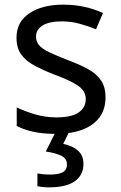

<svg xmlns="http://www.w3.org/2000/svg" viewBox="-20 -566 519 826"><path d="M434 -148Q434 -96 408 -61Q382 -26 334 -8Q286 10 220 10Q164 10 123.5 1Q83 -8 52 -24V-104Q84 -88 129.5 -74.5Q175 -61 222 -61Q289 -61 319 -82.5Q349 -104 349 -140Q349 -160 338 -176Q327 -192 298.5 -208Q270 -224 217 -244Q165 -264 128 -284Q91 -304 71 -332Q51 -360 51 -404Q51 -472 106.5 -509Q162 -546 252 -546Q301 -546 343.5 -536.5Q386 -527 423 -510L393 -440Q359 -454 322 -464Q285 -474 246 -474Q192 -474 163.5 -456.5Q135 -439 135 -409Q135 -387 148 -371.5Q161 -356 191.5 -341.5Q222 -327 273 -307Q324 -288 360 -268Q396 -248 415 -219.5Q434 -191 434 -148ZM339 139Q339 187 302 213.5Q265 240 191 240Q176 240 162.5 238.5Q149 237 141 235V180Q150 182 165 183.5Q180 185 194 185Q230 185 249 175.5Q268 166 268 141Q268 115 241.5 103Q215 91 177 86L220 0H278L252 53Q276 58 296 68.5Q316 79 327.5 96Q339 113 339 139Z"/></svg>

Font: Noto Sans Devanagari
Style: Regular
Weight: 400
Designer: Jelle Bosma - Monotype Design Team
Foundry: Monotype Imaging Inc.
Version: Version 2.003